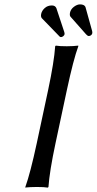

<svg xmlns="http://www.w3.org/2000/svg" viewBox="-20 -857 443 880"><path d="M168.9 -793.9Q171.9 -808.1 185.1 -820.1Q198.2 -832 217.8 -832Q232.9 -832 238.3 -819.8L274.4 -710.9Q276.4 -704.6 275.9 -700.2Q274.9 -694.8 269.5 -690.9Q264.2 -687 259.8 -687Q254.9 -687 252.9 -689.9L171.4 -773.9Q166 -781.2 168.9 -793.9ZM300.8 -798.8Q304.2 -814.9 318.8 -825.9Q333.5 -836.9 346.7 -836.9Q366.2 -836.9 371.6 -825.2L402.3 -714.8Q403.8 -708.5 402.8 -704.1Q401.9 -699.2 397.2 -695.6Q392.6 -691.9 387.2 -691.9Q381.3 -691.9 374.5 -699.7L303.7 -779.8Q298.3 -785.2 300.8 -798.8ZM200.7 -444.8Q228 -573.2 232.9 -645L235.8 -647.9Q252 -645 286.1 -645Q301.8 -645 314.9 -645.8Q328.1 -646.5 333.5 -647.5L338.9 -647.9V-645Q316.4 -584 286.6 -444.8L234.4 -200.2Q207 -71.8 202.1 0L199.2 2.9Q183.1 0 148.9 0Q133.3 0 120.1 0.7Q106.9 1.5 101.6 2L96.2 2.9V0Q119.1 -64 148.4 -200.2Z"/></svg>

Font: Linux Biolinum G
Style: Italic
Weight: 400
Italic angle: -12°
Designer: Philipp H. Poll
Foundry: Philipp H. Poll
Version: Version 0.5.1